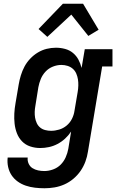

<svg xmlns="http://www.w3.org/2000/svg" viewBox="-20 -783 640 1026"><path d="M218 223Q192 223 166.5 220Q141 217 117.5 209Q94 201 74.5 187Q55 173 42 153.5Q29 134 23.5 109.5Q18 85 21 59H128Q126 76 133 91.5Q140 107 153.5 115.5Q167 124 183.5 127.5Q200 131 217 131Q240 131 263.5 122.5Q287 114 304 97Q321 80 331 57.5Q341 35 345 12L360 -80Q346 -59 327.5 -42Q309 -25 287 -13.5Q265 -2 241.5 3Q218 8 195 8Q167 8 141.5 -0.5Q116 -9 98 -27.5Q80 -46 70.5 -70.5Q61 -95 58 -122Q55 -149 56.5 -176.5Q58 -204 63 -232L80 -332Q84 -356 91.5 -380.5Q99 -405 111 -427.5Q123 -450 141.5 -469.5Q160 -489 182.5 -502.5Q205 -516 229.5 -522Q254 -528 279 -528Q304 -528 328 -521.5Q352 -515 370 -500Q388 -485 399 -464.5Q410 -444 416 -420L433 -520H581V-428H526L450 27Q446 54 436.5 80Q427 106 411 129.5Q395 153 372.5 172Q350 191 324 202.5Q298 214 271 218.5Q244 223 218 223ZM253 -84Q274 -84 296 -90.5Q318 -97 336 -112Q354 -127 364.5 -148Q375 -169 378 -191L395 -291Q398 -308 398.5 -325.5Q399 -343 396.5 -359Q394 -375 387.5 -390Q381 -405 369 -415.5Q357 -426 341 -431Q325 -436 308 -436Q285 -436 262.5 -427Q240 -418 223.5 -400.5Q207 -383 198 -361Q189 -339 185 -317L169 -217Q166 -201 165.5 -185Q165 -169 167.5 -154Q170 -139 176.5 -125Q183 -111 194.5 -101.5Q206 -92 221.5 -88Q237 -84 253 -84ZM233 -586 186 -628 316 -763H424L507 -624L452 -591L361 -705Z"/></svg>

Font: Iosevka Etoile Semibold
Style: Italic
Weight: 600
Italic angle: -9°
Designer: Belleve Invis
Foundry: Belleve Invis
Version: Version 22.1.2; ttfautohint (v1.8.4)